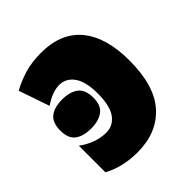

<svg xmlns="http://www.w3.org/2000/svg" viewBox="-162 -673 793 793"><g transform="rotate(-45 234.0 -276.5)"><path d="M200 -563Q144 -563 100.5 -549.5Q57 -536 24 -517L70 -383Q119 -416 159 -416Q198 -416 222.5 -382Q247 -348 247 -278Q247 -206 222.5 -172.5Q198 -139 158 -139Q97 -139 39 -181V-26Q104 10 192 10Q305 10 370.5 -62Q436 -134 436 -282Q436 -418 376 -490.5Q316 -563 200 -563ZM125 -365Q80 -365 54.5 -345.5Q29 -326 29 -279Q29 -233 55 -214Q81 -195 125 -195Q169 -195 195.5 -214Q222 -233 222 -279Q222 -326 196 -345.5Q170 -365 125 -365Z"/></g></svg>

Font: Noto Sans Display SemiCondensed Black
Style: Regular
Weight: 900
Width: 4
Designer: Monotype Design Team
Foundry: Monotype Imaging Inc.
Version: Version 1.900